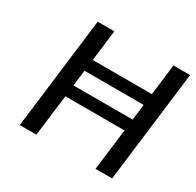

<svg xmlns="http://www.w3.org/2000/svg" viewBox="-142 -810 991 970"><g transform="rotate(30 353.5 -324.5)"><path d="M623 0 703 -649H606L584 -469H239L261 -649H164L84 0H181L211 -241H556L526 0ZM219 -309 230 -401H575L564 -309Z"/></g></svg>

Font: Gamestation Text
Style: Italic
Weight: 400
Designer: Jonas Hecksher
Foundry: Jonas Hecksher, Playtypeª, e-types AS
Version: Version 1.003